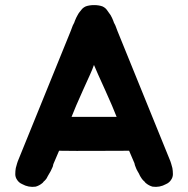

<svg xmlns="http://www.w3.org/2000/svg" viewBox="-20 -728 739 754"><path d="M657 -68Q658 -62 658.5 -56.5Q659 -51 659 -44Q659 -32 652 -22Q649 -17 644 -12.5Q639 -8 632 -5Q607 9 579 5Q565 1 554 -8Q552 -10 551 -10.5Q550 -11 549 -13Q548 -14 547 -15.5Q546 -17 544 -18Q539 -23 536 -27.5Q533 -32 530 -37Q528 -42 525.5 -46.5Q523 -51 520 -56Q518 -60 516 -63.5Q514 -67 513 -71Q509 -80 508 -87L487 -136Q418 -136 349.5 -135.5Q281 -135 212 -136L191 -87Q189 -83 188.5 -79Q188 -75 186 -71Q184 -67 182.5 -63.5Q181 -60 179 -56Q176 -51 173.5 -46.5Q171 -42 168 -37Q166 -32 163 -27.5Q160 -23 155 -18Q153 -17 152 -15.5Q151 -14 150 -13Q149 -11 148 -10.5Q147 -10 145 -8Q134 1 120 5Q92 9 67 -5Q60 -8 55 -12.5Q50 -17 47 -22Q40 -32 40 -44Q40 -51 40.5 -56.5Q41 -62 42 -68Q44 -77 47 -86Q50 -95 50 -95L258 -607L264 -623Q266 -629 269 -634Q272 -639 274 -646Q279 -659 285 -669Q288 -675 292 -680Q296 -685 300 -690Q306 -698 317 -703Q331 -708 349.5 -708Q368 -708 382 -703Q393 -698 399 -690Q406 -681 414 -669Q420 -659 425 -646Q427 -639 430 -634Q433 -629 435 -623L441 -607L649 -95Q649 -95 652 -86Q655 -77 657 -68ZM420 -313Q407 -342 393.5 -373Q380 -404 365 -436Q361 -445 357 -454.5Q353 -464 349 -473Q346 -464 342 -454.5Q338 -445 334 -436Q319 -404 305.5 -373Q292 -342 279 -313L261 -269H438Z"/></svg>

Font: Jua
Style: Regular
Weight: 400
Version: Version 1.001